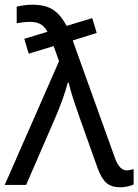

<svg xmlns="http://www.w3.org/2000/svg" viewBox="-26 -786 588 816"><path d="M-6 0 225 -526 202 -590 96 -558 77 -621 176 -651Q162 -675 145 -684Q128 -693 101 -693Q83 -693 69.5 -691Q56 -689 45 -687V-758Q59 -761 76 -763.5Q93 -766 111 -766Q168 -766 200.5 -744Q233 -722 257 -676L366 -709L385 -646L283 -614L462 -116Q481 -62 512 -62Q520 -62 528.5 -64Q537 -66 542 -67V-2Q531 3 516.5 6.5Q502 10 485 10Q448 10 426.5 -8.5Q405 -27 389 -71L316 -276Q308 -300 297.5 -329.5Q287 -359 278.5 -387.5Q270 -416 266 -435H262Q253 -400 238.5 -360Q224 -320 207 -281L85 0Z"/></svg>

Font: Go Noto Kurrent-Regular
Style: Regular
Weight: 400
Designer: Monotype Design Team
Foundry: Monotype Imaging Inc.
Version: Version 2.012; ttfautohint (v1.8.4.7-5d5b)